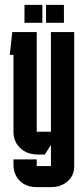

<svg xmlns="http://www.w3.org/2000/svg" viewBox="-20 -631 343 784"><path d="M168 -611H241V-538H168ZM80 -611H153V-538H80ZM136 0Q90 0 62.5 -26.5Q35 -53 35 -93V-407H20L30 -500H130V-93H188V-500H283V47Q283 86 256 109.5Q229 133 189 133H129Q87 133 61 107.5Q35 82 35 40V20H130V47H188V-39L163 0Z"/></svg>

Font: Karantina
Style: Regular
Weight: 400
Designer: Rony Koch
Foundry: Rony Koch
Version: Version 1.000; ttfautohint (v1.8.3)